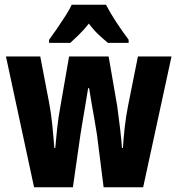

<svg xmlns="http://www.w3.org/2000/svg" viewBox="-20 -786 745 806"><path d="M387 -221Q384 -242 377.5 -278.5Q371 -315 364.5 -353Q358 -391 354 -416H350Q346 -388 339 -349Q332 -310 326.5 -275Q321 -240 318 -223L286 0H123L5 -549H149L186 -356Q194 -315 199.5 -261.5Q205 -208 208 -165H212Q215 -201 220 -247.5Q225 -294 234 -342L270 -549H436L472 -341Q478 -298 484 -247.5Q490 -197 492 -165H496Q498 -201 503.5 -250.5Q509 -300 518 -344L559 -549H700L581 0H415ZM425 -766Q442 -733 466.5 -695.5Q491 -658 520 -619V-606H433Q416 -620 394.5 -640Q373 -660 353 -687Q332 -660 310 -639Q288 -618 275 -606H186V-619Q200 -638 219 -665.5Q238 -693 255.5 -720.5Q273 -748 281 -766Z"/></svg>

Font: Noto Sans Tamil ExtraCondensed ExtraBold
Style: Regular
Weight: 800
Width: 2
Designer: Jelle Bosma - Monotype Design Team
Foundry: Monotype Imaging Inc.
Version: Version 2.004; ttfautohint (v1.8.4.7-5d5b)